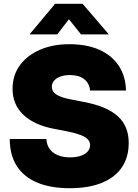

<svg xmlns="http://www.w3.org/2000/svg" viewBox="-20 -969 721 1000"><path d="M343.8 11.2Q244.1 11.2 174.3 -17.8Q104.5 -46.9 67.6 -104.2Q30.8 -161.6 30.8 -245.1H221.7Q223.1 -214.8 238.3 -193.6Q253.4 -172.4 280.5 -160.9Q307.6 -149.4 344.7 -149.4Q377 -149.4 400.4 -157.5Q423.8 -165.5 436.5 -179.9Q449.2 -194.3 449.2 -212.9Q449.2 -230.5 437 -243.4Q424.8 -256.3 399.2 -266.1Q373.5 -275.9 332.5 -284.2L259.8 -298.3Q156.7 -318.4 101.1 -371.6Q45.4 -424.8 45.4 -506.8Q45.4 -576.2 83 -628.2Q120.6 -680.2 187.3 -709.5Q253.9 -738.8 341.8 -738.8Q432.1 -738.8 497.3 -709.7Q562.5 -680.7 598.4 -626.7Q634.3 -572.8 636.2 -497.6H449.2Q445.8 -535.2 418.5 -556.6Q391.1 -578.1 345.2 -578.1Q316.4 -578.1 294.9 -570.3Q273.4 -562.5 261.7 -548.8Q250 -535.2 250 -517.1Q250 -500 261 -487.5Q272 -475.1 295.4 -465.8Q318.8 -456.5 356 -449.7L414.6 -438.5Q476.6 -426.8 521.2 -408Q565.9 -389.2 594.5 -362.8Q623 -336.4 636.7 -302Q650.4 -267.6 650.4 -224.6Q650.4 -149.4 614.3 -96.7Q578.1 -43.9 509.5 -16.4Q440.9 11.2 343.8 11.2ZM278.3 -790H134.8V-791L267.1 -949.2H410.2L545.9 -791V-790H401.9L338.9 -868.7Z"/></svg>

Font: Inter 28pt Black
Style: Regular
Weight: 900
Designer: Rasmus Andersson
Foundry: rsms
Version: Version 4.001;git-66647c0bb